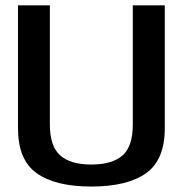

<svg xmlns="http://www.w3.org/2000/svg" viewBox="-20 -695 700 720"><path d="M322.5 4.5C413.5 4.5 482 -12.5 528.5 -46C574.5 -79 598 -135.5 598 -214.5V-675H478V-228C478 -174 465.5 -135.5 440 -112.5C414 -89.5 375 -78 322.5 -78C270 -78 231 -89.5 205.5 -112.5C180 -135.5 167 -174 167 -228V-675H47.5V-214.5C47.5 -135.5 70.5 -79 117 -46C163 -12.5 232 4.5 322.5 4.5Z"/></svg>

Font: Anybody Medium
Style: Regular
Weight: 500
Designer: Tyler Finck
Foundry: Etcetera Type Company
Version: Version 1.110